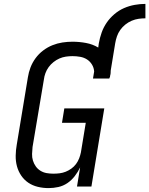

<svg xmlns="http://www.w3.org/2000/svg" viewBox="-20 -957 766 985"><path d="M229 8Q201 8 174 1.5Q147 -5 125.5 -19.5Q104 -34 89 -56Q74 -78 67 -104Q60 -130 60.5 -158.5Q61 -187 66 -215L123 -560Q127 -586 136.5 -611Q146 -636 162.5 -658.5Q179 -681 201.5 -698Q224 -715 249 -725Q274 -735 300 -739Q326 -743 352 -743Q387 -743 421.5 -736.5Q456 -730 484 -713L487 -735Q492 -763 501.5 -790Q511 -817 527.5 -841Q544 -865 567 -884.5Q590 -904 616.5 -915.5Q643 -927 671 -932Q699 -937 726 -937V-863Q709 -863 691 -860.5Q673 -858 655.5 -850.5Q638 -843 623 -831Q608 -819 597 -803.5Q586 -788 580 -770.5Q574 -753 571 -735L548 -595Q548 -589 547.5 -582Q547 -575 545 -569Q545 -567 544.5 -564.5Q544 -562 544 -560H542L541 -554H457L463 -590Q462 -609 452 -625.5Q442 -642 426.5 -652Q411 -662 391.5 -665.5Q372 -669 352 -669Q335 -669 318 -666.5Q301 -664 285 -657Q269 -650 254.5 -638.5Q240 -627 229.5 -612.5Q219 -598 213 -581.5Q207 -565 205 -548L147 -203Q145 -185 144.5 -167Q144 -149 149 -133Q154 -117 163.5 -103.5Q173 -90 187.5 -81Q202 -72 219 -69Q236 -66 254 -66Q270 -66 286 -68Q302 -70 317 -76Q332 -82 346 -92Q360 -102 370 -115.5Q380 -129 386 -144.5Q392 -160 395 -175L420 -327H298L310 -401H515L449 0H375L391 -98Q380 -75 363.5 -53.5Q347 -32 325.5 -17.5Q304 -3 279 2.5Q254 8 229 8Z"/></svg>

Font: Iosevka Curly Slab Extended
Style: Italic
Weight: 400
Width: 7
Italic angle: -9°
Monospace: yes
Designer: Belleve Invis
Foundry: Belleve Invis
Version: Version 11.1.0; ttfautohint (v1.8.3)